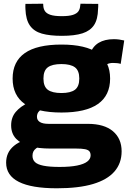

<svg xmlns="http://www.w3.org/2000/svg" viewBox="-20 -794 696 1034"><path d="M286 220Q150 220 81.5 185.5Q13 151 13 82Q13 55 23 32.5Q33 10 55 -8.5Q77 -27 113 -40L201 -9Q185 -3 174.5 5Q164 13 159.5 22.5Q155 32 155 45Q155 66 168.5 79Q182 92 214.5 98.5Q247 105 301 105Q358 105 395 97.5Q432 90 450 76Q468 62 468 43Q468 29 461.5 21Q455 13 438 9.5Q421 6 390 6H252Q188 6 140.5 -6.5Q93 -19 66.5 -47Q40 -75 40 -119Q40 -162 65 -191.5Q90 -221 133 -241L222 -217Q201 -206 190 -194.5Q179 -183 179 -165Q179 -147 194.5 -137Q210 -127 242 -127H453Q541 -127 588 -87.5Q635 -48 635 21Q635 85 596.5 129.5Q558 174 481 197Q404 220 286 220ZM311 -188Q179 -188 113.5 -234Q48 -280 48 -371Q48 -462 113.5 -508Q179 -554 311 -554Q442 -554 507.5 -508Q573 -462 573 -371Q573 -280 507.5 -234Q442 -188 311 -188ZM311 -293Q360 -293 383.5 -310.5Q407 -328 407 -371Q407 -414 383.5 -431.5Q360 -449 311 -449Q261 -449 237.5 -431.5Q214 -414 214 -371Q214 -328 237.5 -310.5Q261 -293 311 -293ZM533 -426 465 -504Q479 -544 511.5 -563.5Q544 -583 593 -583Q609 -583 622.5 -581Q636 -579 649 -576L630 -450Q621 -453 610 -454Q599 -455 588 -455Q570 -455 556 -448Q542 -441 533 -426ZM313 -601Q248 -601 205.5 -613Q163 -625 141 -656.5Q119 -688 117 -745Q117 -752 116.5 -759Q116 -766 117 -773L212 -774Q213 -771 213 -769Q213 -767 213 -764Q214 -746 222.5 -733.5Q231 -721 252 -714Q273 -707 313 -707Q352 -707 373 -714Q394 -721 402.5 -733.5Q411 -746 412 -764Q413 -767 413 -769Q413 -771 413 -774L509 -773Q509 -766 509 -758.5Q509 -751 508 -745Q507 -690 486.5 -659Q466 -628 424 -614.5Q382 -601 313 -601Z"/></svg>

Font: Georama SemiExpanded
Style: Bold
Weight: 700
Width: 6
Designer: Jean-Baptiste Levee
Foundry: Production Type
Version: Version 1.001